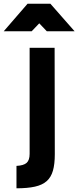

<svg xmlns="http://www.w3.org/2000/svg" viewBox="-56 -948 423 1037"><path d="M240 -115Q240 -62 230 -26.5Q220 9 196.5 30Q173 51 133 60Q93 69 33 69V-52Q72 -54 88 -68.5Q104 -83 104 -117V-690H239ZM93 -928H216L347 -779H197L156 -822L115 -779H-36Z"/></svg>

Font: Panefresco 999wt
Style: Regular
Weight: 900
Version: Version 1.001